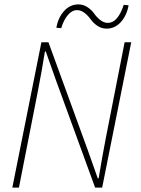

<svg xmlns="http://www.w3.org/2000/svg" viewBox="-20 -852 640 872"><path d="M36 0 168 -660H200L378 -172L424 -42H428Q445 -145 460 -222L546 -660H576L444 0H412L234 -488L188 -618H184Q170 -530 152 -438L66 0ZM464 -722Q441 -722 422 -735Q403 -748 392 -764Q381 -780 364.5 -793Q348 -806 330 -806Q307 -806 288 -783.5Q269 -761 258 -724L236 -726Q244 -772 271 -802Q298 -832 336 -832Q359 -832 378 -819Q397 -806 408 -790Q419 -774 435.5 -761Q452 -748 470 -748Q515 -748 542 -830L564 -828Q556 -782 529 -752Q502 -722 464 -722Z"/></svg>

Font: TypoPRO Source Code Pro
Style: Italic
Weight: 200
Italic angle: -11°
Monospace: yes
Designer: Paul D. Hunt, Teo Tuominen
Foundry: Adobe Systems Incorporated
Version: Version 1.030;PS 1.0;hotconv 1.0.84;makeotf.lib2.5.63406